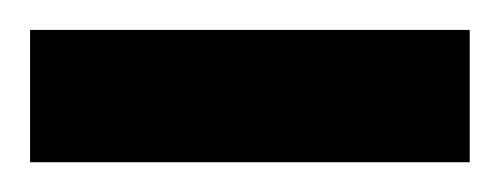

<svg xmlns="http://www.w3.org/2000/svg" viewBox="-30 -109 335 129"><path d="M-9.8 -88.9V0H285.6V-88.9Z"/></svg>

Font: Vazirmatn
Style: Regular
Weight: 400
Designer: Saber Rastikerdar
Foundry: Saber Rastikerdar
Version: Version 33.003;September 2, 2022;FontCreator 14.0.0.2862 64-